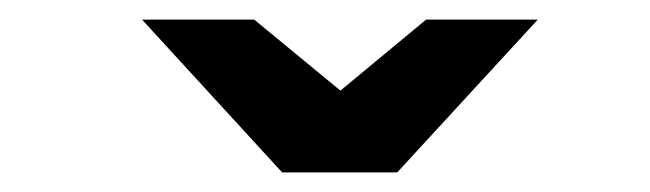

<svg xmlns="http://www.w3.org/2000/svg" viewBox="-20 -941 664 196"><path d="M268 -765 125 -921H239.5L327.5 -848.5L415 -921H529L385.5 -765Z"/></svg>

Font: Undotted
Style: Bold
Weight: 700
Designer: Delve Withrington, Dave Bailey, Thomas Jockin
Foundry: Delve Fonts LLC
Version: Version 4.000